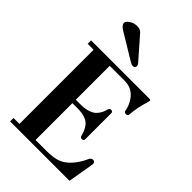

<svg xmlns="http://www.w3.org/2000/svg" viewBox="-275 -1057 1162 1162"><g transform="rotate(45 305.5 -476.0)"><path d="M112.3 -910.6Q112.3 -922.4 133.8 -937.3Q155.3 -952.1 181.6 -952.1Q210 -952.1 223.1 -937L344.7 -798.3Q353.5 -787.6 353.5 -779.3Q353.5 -772 348.4 -766.8Q343.3 -761.7 335 -761.7Q325.2 -761.7 312 -769.5L141.1 -873Q112.3 -890.1 112.3 -910.6ZM46.9 0V-29.3H97.7V-664.1H46.9V-693.4H545.4Q556.6 -693.4 556.6 -686.5Q556.6 -679.7 553.2 -669.4Q532.2 -604 527.3 -537.1Q526.9 -532.7 522.2 -529.5Q517.6 -526.4 511.2 -526.4Q505.9 -526.4 500.7 -529.3Q495.6 -532.2 495.1 -537.1Q488.3 -577.6 465.8 -610.4Q429.2 -664.1 363.8 -664.1H235.4V-374H279.3Q311.5 -374 339.4 -382.8Q367.2 -391.6 382.3 -408.2Q405.8 -433.6 413.6 -469.2Q417 -482.4 428.7 -482.4Q444.8 -482.4 444.8 -468.8V-244.6Q444.8 -231 429.2 -231Q417 -231 413.6 -244.1Q405.3 -281.2 384.3 -308.1Q356 -344.7 279.3 -344.7H235.4V-29.3H330.1Q384.8 -29.3 421.4 -41.7Q458 -54.2 491.2 -91.3Q522.5 -126.5 543.5 -173.8Q551.3 -191.4 566.4 -191.4Q573.7 -191.4 578.9 -186.3Q584 -181.2 584 -174.3Q584 -167 578.1 -132.8L555.2 0Z"/></g></svg>

Font: Monomachus
Style: Medium
Weight: 500
Designer: Alexey Kryukov
Version: Version 1.0